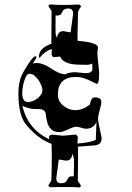

<svg xmlns="http://www.w3.org/2000/svg" viewBox="-20 -810 589 856"><path d="M331 26Q316 24 299.5 24Q283 24 265 24Q251 24 236 24Q221 24 205 25Q199 23 195 16Q199 12 202 6.5Q205 1 209 -6Q210 -38 210.5 -64Q211 -90 211 -111Q211 -127 210.5 -140Q210 -153 210 -163Q210 -167 209 -169Q151 -190 99 -251Q62 -292 62 -394Q62 -439 76 -473Q78 -478 86 -492Q94 -506 104 -521.5Q114 -537 123 -548Q132 -559 138 -559Q143 -559 143 -554Q143 -552 126 -527Q131 -528 135 -528.5Q139 -529 143 -529Q172 -529 209 -504Q248 -478 271 -479Q291 -488 312 -488Q321 -488 337.5 -486Q354 -484 363 -484Q394 -484 392 -507L391 -527Q381 -521 365 -521Q341 -521 324 -522Q307 -523 297 -525Q258 -533 248 -558L219 -555Q215 -556 210 -565L211 -592Q178 -580 160 -556Q159 -555 158 -554Q157 -553 155 -551L154 -558Q153 -595 209 -615V-626L210 -761L197 -781Q196 -782 196 -783Q196 -786 199.5 -788.5Q203 -791 206 -790Q220 -789 234.5 -788.5Q249 -788 265 -788Q281 -788 298 -788.5Q315 -789 332 -790Q338 -788 342 -781Q338 -777 335 -771.5Q332 -766 328 -758Q327 -703 326 -670.5Q325 -638 326 -628Q417 -621 417 -598Q417 -594 415.5 -587Q414 -580 414 -577Q414 -567 416 -548Q418 -529 420 -510.5Q422 -492 422 -480Q422 -436 411 -436Q410 -436 402 -440.5Q394 -445 378 -452Q347 -467 319 -467Q238 -467 238 -388Q238 -359 262 -339Q286 -319 316 -319Q349 -319 381 -344Q386 -376 402 -376Q432 -376 432 -355Q432 -347 428 -332.5Q424 -318 420.5 -303.5Q417 -289 417 -280Q417 -272 421 -253Q425 -234 429 -216Q433 -198 433 -192Q433 -161 392 -161Q388 -161 372 -159.5Q356 -158 327 -156Q328 -152 328 -148Q328 -144 328 -140Q328 -140 328 -106Q328 -72 327 -4L340 16Q341 17 341 18Q341 21 337.5 23.5Q334 26 331 26ZM234 -640Q238 -671 261 -671Q267 -671 279.5 -668Q292 -665 295 -667L305 -741Q305 -743 305.5 -745.5Q306 -748 306 -750Q306 -772 284 -772Q275 -772 268 -769Q261 -766 254 -750Q249 -739 228 -741Q227 -674 228 -659ZM104 -355Q118 -355 133 -362.5Q148 -370 158.5 -382.5Q169 -395 169 -408Q169 -420 160.5 -437.5Q152 -455 139 -468Q126 -481 112 -481Q101 -481 93.5 -464Q86 -447 82.5 -427Q79 -407 79 -398Q79 -355 104 -355ZM325 -170Q383 -175 407 -186L410 -265Q395 -236 364 -236Q356 -236 342 -240.5Q328 -245 320 -245Q311 -245 297 -239Q283 -233 269.5 -227Q256 -221 246 -221Q222 -221 209 -233Q196 -245 191 -263.5Q186 -282 184 -302Q183 -317 164 -323Q161 -324 132 -324Q113 -324 80 -338Q104 -234 200 -189Q198 -197 198 -200Q200 -205 208 -210Q231 -208 244.5 -206.5Q258 -205 261 -205Q264 -205 278.5 -206.5Q293 -208 318 -210Q323 -207 327 -200ZM253 7Q262 7 269 4Q276 1 283 -15Q288 -26 309 -24Q311 -92 309 -105L303 -125Q299 -94 276 -94Q270 -94 257.5 -96.5Q245 -99 242 -98L232 -24Q232 -22 231.5 -19.5Q231 -17 231 -15Q231 7 253 7Z"/></svg>

Font: Moo Lah Lah
Style: Regular
Weight: 400
Designer: Robert E. Leuschke
Foundry: Robert E. Leuschke
Version: Version 1.010; ttfautohint (v1.8.3)